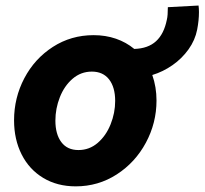

<svg xmlns="http://www.w3.org/2000/svg" viewBox="-20 -659 732 687"><path d="M30.3 -228.5Q30.3 -309.1 67.1 -379.2Q104 -449.2 169.2 -491.2Q234.4 -533.2 314.9 -533.2Q357.9 -533.2 394.8 -520.5Q431.6 -507.8 460.4 -483.9Q509.8 -485.4 538.3 -511.5Q566.9 -537.6 577.1 -588.9Q580.6 -602.5 580.6 -633.3L690.4 -639.2Q691.9 -628.4 691.9 -615.7Q691.9 -586.4 685.5 -553.2Q678.2 -515.6 654.8 -482.7Q631.3 -449.7 597.4 -426Q563.5 -402.3 524.9 -390.6Q540 -347.7 540 -299.3Q540 -219.2 502 -148.4Q463.9 -77.6 397.7 -34.9Q331.5 7.8 251 7.8Q184.6 7.8 134.5 -22.5Q84.5 -52.7 57.4 -106.4Q30.3 -160.2 30.3 -228.5ZM392.1 -297.9Q392.1 -346.7 370.4 -374.8Q348.6 -402.8 308.6 -402.8Q269.5 -402.8 239.7 -377.2Q210 -351.6 194.1 -311Q178.2 -270.5 178.2 -227.5Q178.2 -178.7 199.5 -150.4Q220.7 -122.1 260.7 -122.1Q299.8 -122.1 329.6 -147.7Q359.4 -173.3 375.7 -214.1Q392.1 -254.9 392.1 -297.9Z"/></svg>

Font: Reddit Sans Fudge ExBold Italic
Style: Regular
Weight: 800
Italic angle: -11.25°
Designer: Stephen Hutchings
Version: Version 1.013